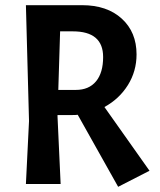

<svg xmlns="http://www.w3.org/2000/svg" viewBox="-20 -710 619 741"><path d="M259 -266H202V-260L214 0H80L92 -243L80 -690H297Q393 -690 450 -638Q507 -586 507 -500Q507 -435 473.5 -381.5Q440 -328 383 -297L557 -51L436 11L280 -267Q273 -266 259 -266ZM261 -589H212L205 -363H273Q323 -363 350.5 -396Q378 -429 378 -490Q378 -589 261 -589Z"/></svg>

Font: Acme
Style: Regular
Weight: 400
Designer: Juan Pablo del Peral
Foundry: Juan Pablo del Peral
Version: Version 1.002